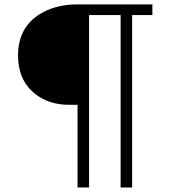

<svg xmlns="http://www.w3.org/2000/svg" viewBox="-20 -804 770 862"><path d="M328.1 -333.5H289.1Q197.8 -333.5 134.8 -384.8Q61 -445.3 61 -555.2Q61 -689 173.3 -749Q238.8 -784.2 327.1 -784.2H664.1V-736.3H573.2V37.6H521.5V-736.3H379.9V37.6H328.1Z"/></svg>

Font: BIZ UDPMincho
Style: Regular
Weight: 400
Designer: TypeBank Co., Ltd.
Foundry: Morisawa Inc.
Version: Version 1.06